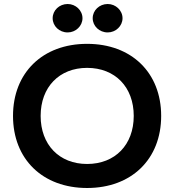

<svg xmlns="http://www.w3.org/2000/svg" viewBox="-20 -929 870 959"><path d="M415 10C637 10 785 -134 785 -350C785 -566 637 -710 415 -710C193 -710 45 -566 45 -350C45 -134 193 10 415 10ZM415 -110C276 -110 183 -206 183 -350C183 -494 276 -590 415 -590C555 -590 648 -494 648 -350C648 -206 555 -110 415 -110ZM318 -909C276 -909 243 -877 243 -838C243 -799 276 -767 318 -767C358 -767 392 -799 392 -838C392 -877 358 -909 318 -909ZM518 -909C476 -909 443 -877 443 -838C443 -799 476 -767 518 -767C558 -767 592 -799 592 -838C592 -877 558 -909 518 -909Z"/></svg>

Font: Goli SemiBold
Style: Regular
Weight: 600
Designer: jaikishan Patel
Foundry: MagicType
Version: Version 1.000;Glyphs 3.2 (3242)